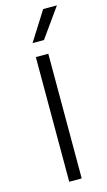

<svg xmlns="http://www.w3.org/2000/svg" viewBox="-124 -843 494 885"><g transform="rotate(-15 123.0 -400.0)"><path d="M90.5 0V-595H150V0ZM92.5 -661 180.5 -800H246L147 -661Z"/></g></svg>

Font: Encode Sans SC Light
Style: Regular
Weight: 300
Version: Version 3.002